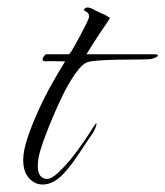

<svg xmlns="http://www.w3.org/2000/svg" viewBox="-20 -478 442 513"><path d="M94 15Q73 15 57.5 -2Q42 -19 42 -51Q42 -75 53.5 -109.5Q65 -144 82.5 -182.5Q100 -221 119.5 -255.5Q139 -290 154 -314Q137 -314 124 -314.5Q111 -315 103 -314Q96 -314 94.5 -316.5Q93 -319 94 -320Q94 -323 97.5 -328Q101 -333 104 -333H165Q170 -339 178.5 -354Q187 -369 196 -386Q205 -403 211.5 -416.5Q218 -430 218 -433Q218 -442 212 -446Q208 -448 208 -448Q207 -448 207 -448.5Q207 -449 206 -449Q205 -450 205 -452Q205 -455 208 -456.5Q211 -458 213 -458Q219 -458 224.5 -455.5Q230 -453 243 -446Q249 -443 255.5 -440.5Q262 -438 266 -435L274 -430Q268 -420 255.5 -402Q243 -384 231 -365Q219 -346 211 -333H390Q402 -333 402 -330Q402 -327 393.5 -323.5Q385 -320 381 -320Q368 -319 344.5 -319Q321 -319 294.5 -318.5Q268 -318 245.5 -316.5Q223 -315 214 -312Q199 -307 180 -279.5Q161 -252 143.5 -215Q126 -178 112 -143Q109 -135 101.5 -116Q94 -97 87.5 -75Q81 -53 81 -34Q81 -16 88 -8Q95 0 105 0Q117 0 132.5 -14Q148 -28 167 -50Q187 -75 204.5 -100.5Q222 -126 227 -135Q235 -148 237 -148Q238 -148 238 -147.5Q238 -147 238 -147Q238 -144 235 -136.5Q232 -129 229 -124Q211 -98 190 -66Q169 -34 147 -11Q121 15 94 15Z"/></svg>

Font: The Nautigal
Style: Regular
Weight: 400
Designer: Robert E. Leuschke
Foundry: Robert E. Leuschke
Version: Version 1.100; ttfautohint (v1.8.3)